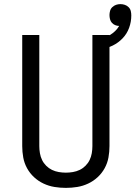

<svg xmlns="http://www.w3.org/2000/svg" viewBox="-20 -905 658 933"><path d="M300 8Q272 8 244.5 3.5Q217 -1 191.5 -13Q166 -25 145.5 -44Q125 -63 111.5 -87.5Q98 -112 93 -139.5Q88 -167 88 -195V-735H171V-195Q171 -178 174 -160.5Q177 -143 184.5 -127.5Q192 -112 204.5 -99.5Q217 -87 232.5 -79.5Q248 -72 265.5 -69Q283 -66 300 -66Q317 -66 334.5 -69Q352 -72 367.5 -79.5Q383 -87 395.5 -99.5Q408 -112 415.5 -127.5Q423 -143 426 -160.5Q429 -178 429 -195V-735H512V-195Q512 -167 507 -139.5Q502 -112 488.5 -87.5Q475 -63 454.5 -44Q434 -25 408.5 -13Q383 -1 355.5 3.5Q328 8 300 8ZM471 -662 455 -713Q471 -717 486 -722Q501 -727 514.5 -735Q528 -743 539.5 -754Q551 -765 559 -779Q549 -779 539.5 -783Q530 -787 523.5 -794.5Q517 -802 514.5 -812Q512 -822 512 -832Q512 -842 515 -852.5Q518 -863 526 -870.5Q534 -878 544 -881.5Q554 -885 565 -885Q576 -885 586.5 -881.5Q597 -878 605 -870Q613 -862 615.5 -851.5Q618 -841 618 -830Q618 -799 607.5 -770Q597 -741 576 -719Q555 -697 527.5 -683.5Q500 -670 471 -662Z"/></svg>

Font: Zed Sans Extended
Style: Regular
Weight: 400
Width: 7
Designer: Belleve Invis
Foundry: Belleve Invis
Version: Version 1.0.0; ttfautohint (v1.8.4)